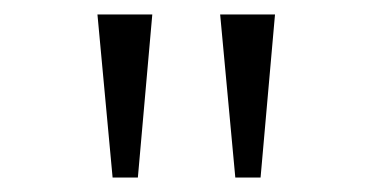

<svg xmlns="http://www.w3.org/2000/svg" viewBox="-20 -734 517 266"><path d="M306 -488H341L361 -714H285ZM136 -488H171L191 -714H115Z"/></svg>

Font: Noto Serif Devanagari Light
Style: Regular
Weight: 300
Designer: Universal Thirst, Indian Type Foundry and the Monotype Design Team
Foundry: Monotype Imaging Inc.
Version: Version 2.004